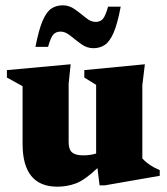

<svg xmlns="http://www.w3.org/2000/svg" viewBox="-20 -688 627 723"><path d="M238.5 -152.5Q238.5 -125 251.5 -114Q264.5 -103 292.5 -103Q320.5 -103 342 -110V-368.5L297.5 -396V-424L525.5 -446L516 -367.5V-91.5Q541 -64 581.5 -47.5V-26L374.5 10H355L347 -55Q299.5 -10 266 2.5Q232.5 15 196 15Q65 15 65 -146.5V-363.5L6 -396V-424L246 -446L238.5 -372.5ZM434.5 -663Q422.5 -598.5 407.8 -564.8Q393 -531 374.5 -518.8Q356 -506.5 331.5 -506.5Q307 -506.5 285.5 -522.2Q264 -538 245 -553.5Q226 -569 208.5 -569Q190 -569 180.2 -557.2Q170.5 -545.5 161 -511.5H113.5Q126 -576 140.5 -609.8Q155 -643.5 173.5 -655.8Q192 -668 216.5 -668Q241 -668 262.5 -652.5Q284 -637 303 -621.2Q322 -605.5 339.5 -605.5Q358 -605.5 367.8 -617.2Q377.5 -629 387 -663Z"/></svg>

Font: Newsreader 16pt ExtraBold
Style: Regular
Weight: 800
Designer: Hugues Gentile
Foundry: Production Type
Version: Version 1.003; ttfautohint (v1.8.3)